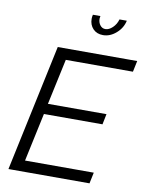

<svg xmlns="http://www.w3.org/2000/svg" viewBox="-98 -989 817 1059"><g transform="rotate(10 310.0 -459.5)"><path d="M175 -710H620L607 -648H231L176 -392H504L492 -333H164L106 -62H491L478 0H24ZM416 -853Q436 -853 456 -872Q476 -891 484 -919H525Q516 -877 482 -847.5Q448 -818 409 -818Q374 -818 353 -840Q332 -862 332 -896Q332 -907 335 -919H377Q375 -910 375 -904Q375 -883 386.5 -868Q398 -853 416 -853Z"/></g></svg>

Font: Raleway
Style: Italic
Weight: 400
Italic angle: -12°
Designer: Matt McInerney, Pablo Impallari, Rodrigo Fuenzalida
Foundry: Matt McInerney, Pablo Impallari, Rodrigo Fuenzalida
Version: Version 4.026